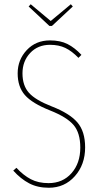

<svg xmlns="http://www.w3.org/2000/svg" viewBox="-20 -883 480 913"><path d="M316.9 -862.8 326.2 -852.1 227.1 -759.8H214.8L116.2 -852.1L126 -862.8L221.2 -783.2ZM217.8 -690.9Q266.6 -690.9 301 -673.6Q335.4 -656.2 367.2 -622.1L353 -607.9Q321.8 -640.1 290.8 -655Q259.8 -669.9 217.8 -669.9Q159.7 -669.9 123.3 -630.9Q86.9 -591.8 86.9 -534.2Q86.9 -476.1 117.7 -441.7Q148.4 -407.2 226.1 -377Q310.5 -344.2 347.7 -301.3Q384.8 -258.3 384.8 -182.1Q384.8 -100.1 335.9 -45.2Q287.1 9.8 211.9 9.8Q158.7 9.8 118.7 -11.2Q78.6 -32.2 43 -71.8L58.1 -85Q91.3 -49.3 126.7 -30.8Q162.1 -12.2 210.9 -12.2Q278.3 -12.2 320.1 -59.6Q361.8 -106.9 361.8 -181.2Q361.8 -251 329.8 -288.6Q297.9 -326.2 217.8 -357.9Q132.8 -391.6 98.4 -430.9Q64 -470.2 64 -534.2Q64 -598.6 107.2 -644.8Q150.4 -690.9 217.8 -690.9Z"/></svg>

Font: Fira Sans Compressed Thin
Style: Regular
Weight: 100
Width: 1
Designer: Carrois Corporate & Edenspiekermann AG
Foundry: Carrois Corporate GbR & Edenspiekermann AG
Version: Version 4.203;PS 004.203;hotconv 1.0.88;makeotf.lib2.5.64775